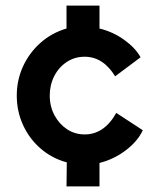

<svg xmlns="http://www.w3.org/2000/svg" viewBox="-20 -658 571 687"><path d="M219 -77Q167 -91 126.5 -125.5Q86 -160 63 -209.5Q40 -259 40 -316Q40 -371 62 -419.5Q84 -468 124 -504Q164 -540 218 -556V-638H336V-556Q385 -544 425 -515Q465 -486 483 -453L392 -385Q349 -455 283 -455Q247 -455 218.5 -436Q190 -417 174 -385.5Q158 -354 158 -316Q158 -277 175 -245.5Q192 -214 220 -195.5Q248 -177 283 -177Q353 -177 396 -254L491 -192Q473 -153 430.5 -120.5Q388 -88 336 -75V9H218Z"/></svg>

Font: Lil Grotesk Bold
Style: Regular
Weight: 700
Designer: Bastien Sozeau
Foundry: NBR — Bastien Sozeau
Version: Version 4.002; ttfautohint (v1.8.4.7-5d5b)